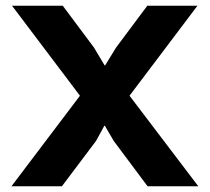

<svg xmlns="http://www.w3.org/2000/svg" viewBox="-20 -650 732 670"><path d="M672 0H495L377 -158L346 -211H344L315 -158L196 0H20L259 -316L22 -630H199L308 -484L345 -422H347L385 -484L494 -630H669L432 -316Z"/></svg>

Font: TypoPRO Sinkin Sans
Style: 600 SemiBold
Weight: 600
Designer: Keith Bates
Foundry: K-Type
Version: Sinkin Sans (version 1.0)  by Keith Bates   •   © 2014   www